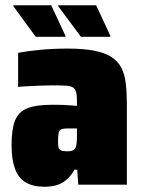

<svg xmlns="http://www.w3.org/2000/svg" viewBox="-20 -703 542 731"><path d="M149 8Q106 8 78 -8.5Q50 -25 37 -60.5Q24 -96 24 -150Q24 -211 37.5 -244.5Q51 -278 84.5 -291Q118 -304 175 -304Q183 -304 194.5 -304Q206 -304 219.5 -303.5Q233 -303 246.5 -302Q260 -301 273 -300V-319Q273 -341 269.5 -353Q266 -365 257 -370.5Q248 -376 229 -377Q210 -378 179 -378Q156 -378 133.5 -377Q111 -376 89.5 -375Q68 -374 49 -372V-502Q87 -509 135 -513.5Q183 -518 238 -518Q298 -518 339 -510Q380 -502 405 -485.5Q430 -469 442.5 -444Q455 -419 459 -384.5Q463 -350 463 -305V0H278L274 -57H264Q249 -32 231.5 -17.5Q214 -3 193.5 2.5Q173 8 149 8ZM236 -127Q246 -127 252 -128.5Q258 -130 262.5 -134Q267 -138 269 -144Q271 -150 272 -161Q273 -172 273 -187V-214H238Q222 -214 214 -211Q206 -208 203.5 -197.5Q201 -187 201 -167Q201 -152 202.5 -143Q204 -134 212 -130.5Q220 -127 236 -127ZM400 -563H288L202 -679V-683H346L400 -567ZM229 -563H116L31 -679V-683H175L229 -567Z"/></svg>

Font: Saira SemiCondensed Black
Style: Regular
Weight: 900
Width: 4
Designer: Hector Gatti with collaboration of the Omnibus-Type team
Foundry: Omnibus-Type
Version: Version 1.101